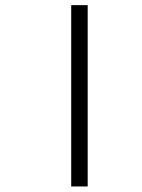

<svg xmlns="http://www.w3.org/2000/svg" viewBox="-20 -832 540 728"><path d="M250 -812.5H312.5V-125H250Z"/></svg>

Font: HE신이문
Style: regular
Weight: 500
Monospace: yes
Designer: Taeyun An (WindowsTiger)
Version: v1.1